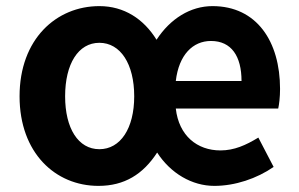

<svg xmlns="http://www.w3.org/2000/svg" viewBox="-20 -594 978 628"><path d="M302 14C387 14 448 -24 494 -95C538 -27 608 14 681 14C749 14 820 -10 875 -48L825 -144C784 -119 746 -102 701 -102C625 -102 565 -150 555 -239H890C893 -252 896 -276 896 -303C896 -458 820 -574 675 -574C603 -574 537 -533 492 -464C450 -532 386 -574 305 -574C164 -574 44 -466 44 -279C44 -94 161 14 302 14ZM305 -106C236 -106 193 -174 193 -279C193 -385 236 -454 305 -454C374 -454 419 -385 419 -279C419 -174 374 -106 305 -106ZM555 -329C565 -415 611 -460 670 -460C737 -460 770 -410 770 -329Z"/></svg>

Font: Noto Sans CJK KR Bold
Style: Regular
Weight: 700
Designer: Ryoko NISHIZUKA (kana & ideographs); Paul D. Hunt (Latin, Greek & Cyrillic); Wenlong ZHANG (bopomofo); Sandoll Communica
Foundry: Adobe Systems Incorporated
Version: Version 1.004;PS 1.004;hotconv 1.0.82;makeotf.lib2.5.63406